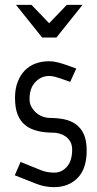

<svg xmlns="http://www.w3.org/2000/svg" viewBox="-20 -763 401 793"><path d="M338 -141Q338 -66 300.5 -28Q263 10 203 10Q185 10 166 6.5Q147 3 127 -5L41 -39L65 -94L152 -59Q165 -54 178.5 -52Q192 -50 204 -50Q235 -50 256.5 -74.5Q278 -99 278 -145Q278 -164 270.5 -177.5Q263 -191 251.5 -199Q240 -207 226.5 -211Q213 -215 201 -215Q165 -215 135.5 -222Q106 -229 85 -245.5Q64 -262 53 -289.5Q42 -317 42 -359Q42 -396 53 -424.5Q64 -453 82.5 -472Q101 -491 126.5 -500.5Q152 -510 182 -510Q200 -510 218 -505.5Q236 -501 256 -494L295 -480L270 -425Q244 -434 229.5 -439Q215 -444 206.5 -446Q198 -448 194 -448.5Q190 -449 186 -449H181Q150 -449 126 -424Q102 -399 102 -354Q102 -335 110.5 -320.5Q119 -306 131 -296Q143 -286 157.5 -281Q172 -276 184 -276Q216 -276 244 -270.5Q272 -265 293 -250Q314 -235 326 -209Q338 -183 338 -141ZM110 -743 183 -667 256 -743H321L213 -608H154L46 -743Z"/></svg>

Font: Marvel
Style: Bold
Weight: 700
Designer: Carolina Trebol
Foundry: Carolina Trebol
Version: Version 1.001